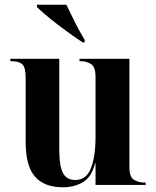

<svg xmlns="http://www.w3.org/2000/svg" viewBox="-20 -786 663 816"><path d="M248 10Q168 10 128.5 -35.5Q89 -81 89 -183V-455Q89 -500 74.5 -513Q60 -526 27 -526H24V-536H232V-146Q232 -81 247.5 -51Q263 -21 300 -21Q347 -21 366.5 -71Q386 -121 386 -203V-459Q386 -502 366.5 -514Q347 -526 322 -526H318V-536H530V-74Q530 -33 550 -21.5Q570 -10 595 -10H599V0H386V-92H384Q369 -33 332 -11.5Q295 10 248 10ZM331 -606Q308 -621 280 -641Q252 -661 224 -682.5Q196 -704 173 -723.5Q150 -743 137 -756V-766H262Q278 -732 299 -690.5Q320 -649 340 -616V-606Z"/></svg>

Font: Noto Serif Display SemiCondensed
Style: Bold
Weight: 700
Width: 4
Designer: Monotype Design Team
Foundry: Monotype Imaging Inc.
Version: Version 2.009